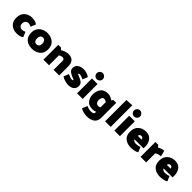

<svg xmlns="http://www.w3.org/2000/svg" viewBox="393 -2478 4426 4426"><g transform="rotate(45 2606.0 -265.0)"><path d="M410 -328Q381 -343 360 -348.5Q339 -354 313 -354Q276 -354 247 -324Q218 -294 218 -242Q218 -191 247 -164Q276 -137 313 -137Q337 -137 359 -142.5Q381 -148 410 -163L461 -38Q419 -5 372 3Q325 11 295 11Q177 11 103.5 -54.5Q30 -120 30 -242Q30 -364 103.5 -433Q177 -502 295 -502Q325 -502 372 -494Q419 -486 461 -453Z M517 -245Q517 -367 597.5 -434.5Q678 -502 792 -502Q912 -502 989.5 -436Q1067 -370 1067 -240Q1067 -118 986 -53.5Q905 11 788 11Q671 11 594 -52Q517 -115 517 -245ZM705 -245Q705 -196 727 -166.5Q749 -137 790 -137Q833 -137 856 -163Q879 -189 879 -240Q879 -289 857 -321.5Q835 -354 794 -354Q751 -354 728 -325Q705 -296 705 -245Z M1286 -442Q1317 -460 1368 -481Q1419 -502 1480 -502Q1583 -502 1627 -444.5Q1671 -387 1671 -300V0H1489V-296Q1489 -324 1472 -339Q1455 -354 1430 -354Q1413 -354 1387 -345Q1361 -336 1339 -326V0H1157V-484H1248Z M1955 -337Q1955 -330 1962.5 -325.5Q1970 -321 1996 -312Q2056 -291 2111 -254.5Q2166 -218 2166 -151Q2166 -75 2115.5 -32Q2065 11 1964 11Q1934 11 1866.5 -6Q1799 -23 1757 -56L1808 -181Q1837 -166 1878.5 -151.5Q1920 -137 1946 -137Q1962 -137 1970 -143Q1978 -149 1978 -154Q1978 -161 1970 -166.5Q1962 -172 1940 -179Q1880 -200 1823.5 -236.5Q1767 -273 1767 -340Q1767 -416 1824 -459Q1881 -502 1982 -502Q2012 -502 2067.5 -487.5Q2123 -473 2165 -440L2114 -315Q2085 -330 2053 -342Q2021 -354 1995 -354Q1973 -354 1964 -348Q1955 -342 1955 -337Z M2344 -551Q2304 -551 2275 -580Q2246 -609 2246 -649Q2246 -690 2275 -719.5Q2304 -749 2344 -749Q2385 -749 2414.5 -719.5Q2444 -690 2444 -649Q2444 -609 2414.5 -580Q2385 -551 2344 -551ZM2254 0V-485H2436V0Z M2865 -151V-323Q2851 -336 2829.5 -345Q2808 -354 2790 -354Q2749 -354 2731.5 -317.5Q2714 -281 2714 -245Q2714 -202 2737.5 -169.5Q2761 -137 2805 -137Q2816 -137 2834 -141Q2852 -145 2865 -151ZM3047 -484V5Q3047 110 2977.5 164.5Q2908 219 2780 219Q2749 219 2687 206.5Q2625 194 2578 163L2633 35Q2682 59 2714.5 65.5Q2747 72 2777 72Q2808 72 2836.5 60Q2865 48 2865 25V-10Q2844 -1 2818 5Q2792 11 2759 11Q2642 11 2584 -61Q2526 -133 2526 -241Q2526 -350 2583.5 -426Q2641 -502 2769 -502Q2810 -502 2851.5 -484.5Q2893 -467 2925 -444L2956 -484Z M3167 0V-695L3349 -706V0Z M3559 -551Q3519 -551 3490 -580Q3461 -609 3461 -649Q3461 -690 3490 -719.5Q3519 -749 3559 -749Q3600 -749 3629.5 -719.5Q3659 -690 3659 -649Q3659 -609 3629.5 -580Q3600 -551 3559 -551ZM3469 0V-485H3651V0Z M3741 -242Q3741 -364 3816.5 -433Q3892 -502 4002 -502Q4118 -502 4176 -427Q4234 -352 4234 -250V-187H3939Q3951 -159 3975.5 -147Q4000 -135 4034 -135Q4066 -135 4099.5 -141Q4133 -147 4161 -161L4212 -38Q4170 -7 4108 2Q4046 11 4016 11Q3898 11 3819.5 -49.5Q3741 -110 3741 -242ZM4060 -297Q4059 -313 4045 -334.5Q4031 -356 3997 -356Q3972 -356 3956.5 -340.5Q3941 -325 3934 -297Z M4324 0V-484H4415L4459 -435Q4489 -455 4530 -470Q4571 -485 4612 -485L4649 -339Q4613 -339 4575 -329Q4537 -319 4506 -295V0Z M4689 -242Q4689 -364 4764.5 -433Q4840 -502 4950 -502Q5066 -502 5124 -427Q5182 -352 5182 -250V-187H4887Q4899 -159 4923.5 -147Q4948 -135 4982 -135Q5014 -135 5047.5 -141Q5081 -147 5109 -161L5160 -38Q5118 -7 5056 2Q4994 11 4964 11Q4846 11 4767.5 -49.5Q4689 -110 4689 -242ZM5008 -297Q5007 -313 4993 -334.5Q4979 -356 4945 -356Q4920 -356 4904.5 -340.5Q4889 -325 4882 -297Z"/></g></svg>

Font: Palanquin Dark
Style: Bold
Weight: 700
Designer: Pria Ravichandran
Version: Version 1.000